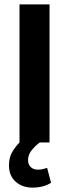

<svg xmlns="http://www.w3.org/2000/svg" viewBox="-20 -650 316 876"><path d="M206 -630V0H161Q138 18 123 37.5Q108 57 108 80Q108 100 120 112Q132 124 153 124Q166 124 176 121.5Q186 119 195 116L213 184Q178 206 128 206Q82 206 51.5 179Q21 152 21 105Q21 67 36.5 42Q52 17 69 0V-630Z"/></svg>

Font: Ek Mukta
Style: Bold
Weight: 700
Designer: Girish Dalvi and Yashodeep Gholap
Foundry: Ek Type
Version: Version 2.538;PS 1.002;hotconv 16.6.51;makeotf.lib2.5.65220;